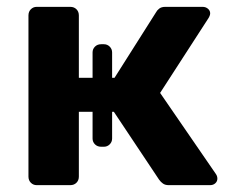

<svg xmlns="http://www.w3.org/2000/svg" viewBox="-20 -540 674 560"><path d="M87 0Q77 0 70 -7Q63 -14 63 -25V-495Q63 -506 70 -513Q77 -520 87 -520H185Q196 -520 203 -513Q210 -506 210 -495V-313H250V-387Q250 -397 257 -404Q264 -411 275 -411H283Q293 -411 300 -404Q307 -397 307 -387V-313H314L435 -504Q438 -510 444.5 -515Q451 -520 462 -520H571Q580 -520 586.5 -514.5Q593 -509 593 -501Q593 -498 591.5 -494Q590 -490 588 -487L447 -269L610 -32Q614 -26 614 -19Q614 -11 608 -5.5Q602 0 593 0H472Q462 0 455.5 -4.5Q449 -9 444 -16L312 -214H307V-136Q307 -126 300 -119Q293 -112 283 -112H275Q264 -112 257 -119Q250 -126 250 -136V-214H210V-25Q210 -14 203 -7Q196 0 185 0Z"/></svg>

Font: Rubik SemiBold
Style: Regular
Weight: 600
Designer: Hubert and Fischer
Foundry: Hubert and Fischer
Version: Version 2.300;gftools[0.9.30]